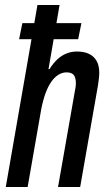

<svg xmlns="http://www.w3.org/2000/svg" viewBox="-20 -744 429 764"><path d="M3 0 129 -724H217L173 -469H177Q192 -493 209 -508.5Q226 -524 245.5 -531.5Q265 -539 286 -539Q315 -539 334.5 -529.5Q354 -520 364.5 -501.5Q375 -483 375 -454Q375 -444 373.5 -431.5Q372 -419 370 -405L299 0H211L278 -382Q280 -391 281 -398.5Q282 -406 282 -413Q282 -427 278.5 -436.5Q275 -446 267 -451Q259 -456 244 -456Q228 -456 212.5 -446.5Q197 -437 184 -418.5Q171 -400 161 -372.5Q151 -345 144 -309L90 0ZM56 -588 69 -652H304L291 -588Z"/></svg>

Font: Archivo ExtraCondensed Medium
Style: Italic
Weight: 500
Width: 2
Italic angle: -10°
Designer: Hector Gatti
Foundry: Omnibus-Type
Version: Version 2.001